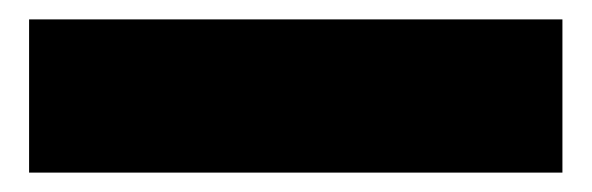

<svg xmlns="http://www.w3.org/2000/svg" viewBox="-20 26 610 198"><path d="M10 204V46H560V204Z"/></svg>

Font: Geologica Black
Style: Regular
Weight: 900
Designer: Sindre Bremnes, Frode Helland
Foundry: Monokrom Skriftforlag AS
Version: Version 1.010;gftools[0.9.28]